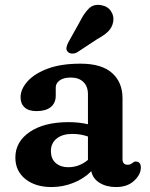

<svg xmlns="http://www.w3.org/2000/svg" viewBox="-20 -742 604 775"><path d="M42 -106Q42 -170 100.2 -209.5Q158.5 -249 256.5 -249Q299.5 -249 335 -240.5V-361Q335 -393.5 316.5 -411.2Q298 -429 265.5 -429Q237 -429 221 -417.5Q205 -406 205 -389V-356Q205 -326 184.8 -309.8Q164.5 -293.5 127.5 -293.5Q95.5 -293.5 79.2 -308.5Q63 -323.5 63 -349Q63 -382 90.8 -413.2Q118.5 -444.5 172.2 -464.8Q226 -485 305 -485Q390.5 -485 432.5 -447.2Q474.5 -409.5 474.5 -346V-99.5Q474.5 -77 495.5 -77Q502 -77 506.2 -79Q510.5 -81 514 -83.5Q517 -86 520 -88Q523 -90 527.5 -90Q548.5 -90 548.5 -65.5Q548.5 -37.5 521.2 -12.2Q494 13 448.5 13Q409.5 13 382 -4Q354.5 -21 348.5 -51Q318.5 -20.5 276 -3.8Q233.5 13 188 13Q122.5 13 82.2 -19.5Q42 -52 42 -106ZM185.5 -132.5Q185.5 -100.5 205.2 -83.8Q225 -67 255 -67Q299.5 -67 335 -96.5V-191Q320.5 -196 305 -198.8Q289.5 -201.5 272 -201.5Q232.5 -201.5 209 -183Q185.5 -164.5 185.5 -132.5ZM301.5 -653Q318.5 -687.5 338.2 -707.2Q358 -727 389 -721Q415 -716.5 428 -696.8Q441 -677 437 -654.5Q433 -632 417.8 -616.2Q402.5 -600.5 373 -584.5L291 -530.5Q281.5 -525.5 271 -525.8Q260.5 -526 254 -532.5Q246.5 -540 248.2 -549.8Q250 -559.5 255 -569.5Z"/></svg>

Font: Fraunces 9pt SuperSoft SemiBold
Style: Regular
Weight: 600
Version: Version 1.000;[0bf87f6ff]